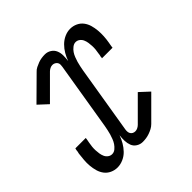

<svg xmlns="http://www.w3.org/2000/svg" viewBox="-148 -663 796 796"><g transform="rotate(-45 250.0 -265.0)"><path d="M104 8Q87 8 72 1Q57 -6 47.5 -18.5Q38 -31 33.5 -46.5Q29 -62 27.5 -79Q26 -96 27.5 -113Q29 -130 31 -147Q32 -151 33 -155Q34 -159 34 -164Q35 -166 35 -168Q35 -170 36 -172H97Q97 -170 96.5 -168Q96 -166 96 -164Q95 -160 94.5 -156Q94 -152 93 -148Q91 -138 90 -127.5Q89 -117 89.5 -107Q90 -97 91.5 -87Q93 -77 97 -68Q101 -59 109 -53Q117 -47 127 -47Q138 -47 147 -54.5Q156 -62 162 -71Q168 -80 172 -90.5Q176 -101 179 -111Q182 -121 184 -131.5Q186 -142 188 -152L237 -449Q238 -455 238 -461.5Q238 -468 234.5 -473Q231 -478 225.5 -481Q220 -484 213 -484Q206 -484 199 -480.5Q192 -477 187 -472L91 -376L50 -414L146 -509Q153 -517 163 -522Q173 -527 182.5 -530.5Q192 -534 202 -535.5Q212 -537 222 -537Q237 -537 249.5 -529Q262 -521 267.5 -508Q273 -495 273 -480Q273 -465 271 -449Q277 -466 286 -481.5Q295 -497 308 -510Q321 -523 337.5 -530.5Q354 -538 371 -538Q388 -538 403 -531Q418 -524 427.5 -511.5Q437 -499 441.5 -483.5Q446 -468 447.5 -451Q449 -434 448 -417Q447 -400 444 -383Q443 -379 442.5 -375Q442 -371 441 -366Q441 -364 440.5 -362Q440 -360 440 -358H378Q379 -360 379 -362Q379 -364 379 -366Q380 -370 381 -374Q382 -378 382 -382Q384 -392 385 -402.5Q386 -413 385.5 -423Q385 -433 383.5 -443Q382 -453 378 -462Q374 -471 366 -477Q358 -483 348 -483Q338 -483 328.5 -475.5Q319 -468 313 -459Q307 -450 303 -439.5Q299 -429 296 -419Q293 -409 291 -398.5Q289 -388 287 -378L238 -81Q237 -75 237.5 -68.5Q238 -62 241 -57Q244 -52 249.5 -49Q255 -46 262 -46Q269 -46 276 -49.5Q283 -53 288 -58L384 -154L425 -116L330 -21Q322 -13 312.5 -8Q303 -3 293 0.5Q283 4 273 5.5Q263 7 253 7Q238 7 225.5 -1Q213 -9 208 -22Q203 -35 202.5 -50Q202 -65 204 -81Q198 -64 189 -48.5Q180 -33 167.5 -20Q155 -7 138 0.5Q121 8 104 8Z"/></g></svg>

Font: Iosevka Slab Light
Style: Italic
Weight: 300
Italic angle: -9°
Monospace: yes
Designer: Belleve Invis
Foundry: Belleve Invis
Version: Version 11.1.1; ttfautohint (v1.8.3)